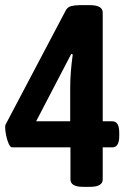

<svg xmlns="http://www.w3.org/2000/svg" viewBox="-24 -722 514 744"><path d="M298 2Q249 2 249 -27V-151H23Q16 -151 9.5 -165.5Q3 -180 -0.5 -198.5Q-4 -217 -4 -229Q-4 -237 -2 -240L231 -682Q238 -695 252.5 -698.5Q267 -702 284 -702H325Q374 -702 374 -673V-252H411Q438 -252 438 -209V-194Q438 -151 411 -151H374V-27Q374 2 325 2ZM258 -511 252 -513 116 -252H248V-379Q248 -442 258 -511Z"/></svg>

Font: Asap Condensed SemiBold
Style: Regular
Weight: 600
Width: 3
Designer: Pablo Cosgaya
Foundry: Omnibus-Type
Version: Version 3.001; ttfautohint (v1.8.4.7-5d5b)